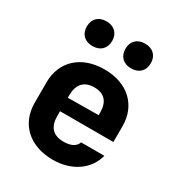

<svg xmlns="http://www.w3.org/2000/svg" viewBox="-188 -917 976 1050"><g transform="rotate(30 300.0 -391.5)"><path d="M178 -637C227 -637 258 -667 258 -715C258 -763 227 -793 178 -793C129 -793 98 -763 98 -715C98 -667 129 -637 178 -637ZM422 -637C471 -637 502 -667 502 -715C502 -763 471 -793 422 -793C373 -793 342 -763 342 -715C342 -667 373 -637 422 -637ZM540 -340C540 -472 447 -560 301 -560C154 -560 60 -472 60 -340V-210C60 -78 154 10 301 10C420 10 511 -54 535 -150H388C379 -122 350 -105 303 -105C236 -105 203 -141 203 -210V-240H540ZM203 -340C203 -408 235 -447 301 -447C366 -447 397 -410 397 -342V-327L203 -325Z"/></g></svg>

Font: Tekne LDO ExtraBold
Style: Regular
Weight: 800
Monospace: yes
Designer: Alessio Laiso, Mario Rullo, Paolo Rosset
Foundry: Alessio Laiso
Version: Version 1.000;hotconv 1.0.109;makeotfexe 2.5.65596